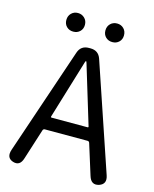

<svg xmlns="http://www.w3.org/2000/svg" viewBox="-132 -997 871 1087"><g transform="rotate(15 303.5 -453.0)"><path d="M50 0Q8 -14 25 -64L237 -690Q252 -734 299 -734H308Q355 -734 370 -690L582 -64Q599 -15 555 0Q510 14 495 -36L439 -215Q436 -224 427 -224H177Q168 -224 165 -215L108 -36Q93 14 50 0ZM192 -303Q191 -298 196 -298H408Q413 -298 412 -303L307 -649Q304 -658 302 -658Q300 -658 297 -649ZM188.5 -800Q165 -800 149.5 -815Q134 -830 134 -854Q134 -878 149.5 -893.5Q165 -909 188 -909Q211 -909 227 -893.5Q243 -878 243 -854Q243 -830 227.5 -815Q212 -800 188.5 -800ZM417.5 -800Q394 -800 378.5 -815Q363 -830 363 -854Q363 -878 378.5 -893.5Q394 -909 417.5 -909Q441 -909 456.5 -893.5Q472 -878 472 -854Q472 -830 456.5 -815Q441 -800 417.5 -800Z"/></g></svg>

Font: Resource Han Rounded CN
Style: Regular
Weight: 400
Designer: Cyano Hao (round all glyphs); Ryoko NISHIZUKA  (kana, bopomofo & ideographs); Paul D. Hunt (Latin, Greek & Cyrillic); Sa
Foundry: Cyano Hao
Version: 0.990